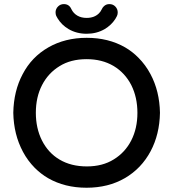

<svg xmlns="http://www.w3.org/2000/svg" viewBox="-20 -883 833 923"><path d="M611.3 -473.6Q581.1 -532.7 525.9 -565.9Q470.2 -598.6 396.5 -598.6Q319.8 -598.6 266.1 -564.9Q211.9 -531.7 182.1 -473.9Q152.3 -416 152.3 -340.8Q152.3 -266.6 181.6 -208Q211.9 -147.9 266.6 -115.7Q321.8 -83 397.5 -83Q473.1 -83 526.9 -116.7Q581.1 -149.9 610.8 -207.5Q640.6 -265.6 640.6 -340.3Q640.6 -415 611.3 -473.6ZM581.5 -655.3Q616.7 -634.8 645.5 -605.5Q679.7 -571.3 703.6 -526.4Q747.1 -444.8 749 -340.8Q747.1 -236.8 704.1 -156.2Q659.7 -72.8 580.1 -26.6Q500.5 19.5 396 19.5Q291.5 19.5 211.4 -26.4Q176.3 -46.9 147 -76.2Q113.3 -110.4 90.6 -152.8Q67.9 -195.3 56.4 -241.9Q44.9 -288.6 43.9 -340.8Q45.9 -445.8 88.9 -526.4Q131.8 -608.9 212.2 -655Q292.5 -701.2 397 -701.2Q501.5 -701.2 581.5 -655.3ZM256.8 -794.9Q253.4 -800.3 250.2 -806.9Q247.1 -813.5 247.1 -824.7Q247.1 -831.1 250 -838.4Q252.9 -846.2 259.3 -852.1Q270.5 -863.3 287.1 -863.3Q312.5 -863.3 323.2 -838.9Q333 -818.8 351.8 -807.9Q370.6 -796.9 396.5 -796.9Q433.6 -796.9 455.6 -818.8Q463.9 -827.1 468.5 -837.2Q473.1 -847.2 479 -852.5Q489.7 -863.3 505.9 -863.3Q523.4 -863.3 534.7 -851.3Q545.9 -839.4 545.9 -823.2Q545.9 -813.5 542.2 -805.9Q538.6 -798.3 534.2 -791.5Q515.1 -762.2 483.4 -743.2Q444.8 -720.7 396.5 -720.7Q348.1 -720.7 309.6 -743.2Q275.9 -763.2 256.8 -794.9Z"/></svg>

Font: YuPearl-SemiBold
Style: SemiBold
Weight: 600
Designer: Max Yao
Foundry: Max-Everyday
Version: Version 1.011; ttfautohint (v1.8.3)